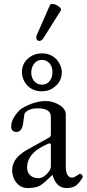

<svg xmlns="http://www.w3.org/2000/svg" viewBox="-20 -931 435 962"><path d="M36.1 0ZM234.9 -97.2V-202.1Q234.9 -212.9 228 -212.9Q224.6 -212.9 198.7 -200.2Q115.7 -158.7 115.7 -91.8Q115.7 -67.9 131.1 -53Q146.5 -38.1 173.8 -38.1Q193.4 -38.1 214.1 -58.8Q234.9 -79.6 234.9 -97.2ZM380.9 -60.1Q391.6 -58.6 395 -45.4Q395 -43.9 394.5 -43Q374.5 -9.3 357.4 1Q340.3 11.2 312.5 11.2Q261.2 11.2 243.2 -55.2Q206.1 -18.1 184.1 -3.4Q162.1 11.2 119.6 11.2Q92.3 11.2 74.2 -3.9Q56.2 -19 48.6 -38.8Q41 -58.6 41 -79.1Q41 -99.6 50.8 -119.4Q60.5 -139.2 79.3 -155Q98.1 -170.9 111.8 -178.2L225.1 -241.2Q234.9 -246.6 234.9 -256.8V-345.2Q234.9 -388.2 169.9 -388.2Q122.6 -388.2 104 -363.8Q101.6 -360.4 96.7 -318.4Q90.8 -270 63 -270Q36.1 -270 36.1 -297.4Q36.1 -324.7 55.9 -352.3Q75.7 -379.9 89.8 -388.2Q152.3 -424.8 210 -424.8Q244.6 -424.8 277.1 -405.3Q309.6 -385.7 309.6 -356.9V-97.2Q309.6 -41 342.3 -41Q351.6 -41 377.4 -59.1Q378.9 -60.1 380.9 -60.1ZM289.6 -568.8Q289.6 -524.4 254.4 -496.1Q226.6 -473.6 189.9 -473.6Q138.7 -473.6 110.4 -510.3Q91.3 -534.7 89.8 -568.8Q89.8 -615.7 127.4 -643.6Q154.3 -663.6 189.9 -663.6Q235.8 -663.6 265.1 -631.3Q289.6 -601.6 289.6 -568.8ZM242.7 -568.8Q242.7 -605 218.8 -622.1Q206.1 -630.9 189.9 -630.9Q161.1 -630.9 146 -604Q136.7 -587.9 136.7 -568.8Q136.7 -534.2 160.2 -516.6Q173.3 -506.8 189.9 -506.8Q221.2 -506.8 235.8 -536.6Q242.7 -550.8 242.7 -568.8ZM285.2 -879.4 197.8 -740.2Q189 -726.1 177.7 -726.1Q161.6 -726.1 161.6 -744.1Q161.6 -750 164.1 -754.9L230 -904.8Q232.9 -911.1 242.2 -911.1Q258.8 -911.1 276.4 -897Q286.1 -889.2 286.1 -882.8Q286.1 -881.3 285.2 -879.4Z"/></svg>

Font: Junicode
Style: Regular
Weight: 400
Designer: Peter S. Baker
Foundry: Briery Creek Software
Version: Version 0.7.2